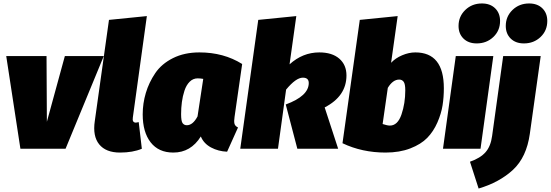

<svg xmlns="http://www.w3.org/2000/svg" viewBox="-20 -860 3184 1110"><path d="M580 -536 359 0H98L16 -536H249L251 -156L355 -536Z M829 -767 748 -181Q743 -151 766 -151Q768 -151 774 -152.5Q780 -154 782 -154L800 0Q748 22 674 22Q592 22 553.5 -25.5Q515 -73 528 -160L610 -745Z M1133 -557Q1273 -557 1380 -490L1336 -184Q1332 -159 1335.5 -145Q1339 -131 1356 -123L1293 17Q1242 15 1200 -7.5Q1158 -30 1141 -71Q1083 22 982 22Q897 22 851 -37Q805 -96 805 -199Q805 -262 823 -322.5Q841 -383 877.5 -437Q914 -491 980 -524Q1046 -557 1133 -557ZM1123 -407Q1096 -407 1076.5 -387.5Q1057 -368 1046.5 -336Q1036 -304 1031.5 -270Q1027 -236 1027 -200Q1027 -159 1036 -147.5Q1045 -136 1060 -136Q1095 -136 1122 -187L1155 -404Q1137 -407 1123 -407Z M1693 -767 1654 -488Q1730 -557 1826 -557Q1900 -557 1941.5 -521Q1983 -485 1983 -424Q1983 -304 1857 -239L1935 0H1699L1632 -256Q1765 -305 1765 -380Q1765 -411 1731 -411Q1691 -411 1634 -342L1587 0H1369L1473 -745Z M2381 -557Q2546 -557 2546 -350Q2546 -298 2538.5 -250.5Q2531 -203 2508.5 -151.5Q2486 -100 2450 -63Q2414 -26 2352 -2Q2290 22 2209 22Q2073 22 1960 -32L2060 -745L2279 -767L2241 -497Q2266 -524 2305 -540.5Q2344 -557 2381 -557ZM2288 -400Q2251 -400 2222 -352L2192 -143Q2219 -134 2234 -134Q2279 -134 2301 -198Q2323 -262 2323 -338Q2323 -375 2313.5 -387.5Q2304 -400 2288 -400Z M2736 -609Q2688 -609 2659.5 -637Q2631 -665 2631 -710Q2631 -765 2670 -802.5Q2709 -840 2766 -840Q2814 -840 2842.5 -812Q2871 -784 2871 -739Q2871 -683 2832 -646Q2793 -609 2736 -609ZM2832 -536 2758 0H2541L2615 -536Z M3009 -609Q2961 -609 2932.5 -637Q2904 -665 2904 -710Q2904 -765 2943 -802.5Q2982 -840 3039 -840Q3087 -840 3115.5 -812Q3144 -784 3144 -739Q3144 -683 3105 -646Q3066 -609 3009 -609ZM2747 230 2697 75Q2757 54 2787 20Q2817 -14 2825 -74L2889 -536H3106L3043 -86Q3024 49 2946 121.5Q2868 194 2747 230Z"/></svg>

Font: Fira Sans Ultra
Style: Italic
Weight: 950
Italic angle: -8°
Designer: Carrois Corporate & Edenspiekermann AG
Foundry: Carrois Corporate GbR & Edenspiekermann AG
Version: Version 4.203;PS 004.203;hotconv 1.0.88;makeotf.lib2.5.64775